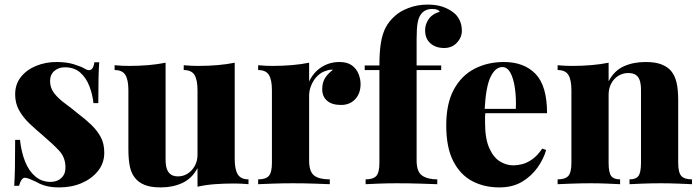

<svg xmlns="http://www.w3.org/2000/svg" viewBox="-20 -802 3044 836"><path d="M226 -532Q270 -532 302 -522Q334 -512 349 -503Q384 -481 391 -531H412Q410 -502 409 -461.5Q408 -421 408 -353H387Q383 -390 369.5 -426Q356 -462 330 -485.5Q304 -509 262 -509Q235 -509 216.5 -493Q198 -477 198 -449Q198 -419 216 -396Q234 -373 262.5 -352Q291 -331 320 -307Q352 -283 377.5 -258.5Q403 -234 418.5 -205.5Q434 -177 434 -137Q434 -92 407 -58Q380 -24 336 -5Q292 14 238 14Q205 14 180.5 7.5Q156 1 140 -9Q125 -16 113.5 -21Q102 -26 91 -28Q81 -29 74 -19Q67 -9 63 7H42Q44 -25 45 -71Q46 -117 46 -193H67Q73 -139 89.5 -98Q106 -57 134 -33.5Q162 -10 200 -10Q217 -10 231.5 -16.5Q246 -23 255.5 -37Q265 -51 265 -73Q265 -117 237 -146.5Q209 -176 168 -211Q136 -238 108.5 -264Q81 -290 63.5 -321Q46 -352 46 -391Q46 -436 71.5 -467.5Q97 -499 138 -515.5Q179 -532 226 -532Z M1002 -529V-109Q1002 -64 1015.5 -42.5Q1029 -21 1062 -21V0Q1031 -3 1000 -3Q954 -3 914.5 0Q875 3 840 11V-70Q816 -25 774.5 -5.5Q733 14 680 14Q636 14 609.5 3Q583 -8 569 -26Q553 -44 546 -74.5Q539 -105 539 -155V-409Q539 -454 526 -475.5Q513 -497 479 -497V-518Q511 -515 541 -515Q587 -515 627 -518.5Q667 -522 701 -529V-107Q701 -84 706 -68Q711 -52 723 -43Q735 -34 755 -34Q778 -34 797 -46Q816 -58 828 -79.5Q840 -101 840 -128V-409Q840 -454 827 -475.5Q814 -497 780 -497V-518Q812 -515 842 -515Q888 -515 928 -518.5Q968 -522 1002 -529Z M1458 -532Q1492 -532 1512 -517.5Q1532 -503 1541 -480.5Q1550 -458 1550 -436Q1550 -395 1526.5 -370Q1503 -345 1465 -345Q1425 -345 1404 -363.5Q1383 -382 1383 -413Q1383 -444 1396.5 -464Q1410 -484 1430 -498Q1415 -500 1401 -494Q1385 -490 1371 -479Q1357 -468 1347 -453Q1337 -438 1331.5 -420.5Q1326 -403 1326 -385V-103Q1326 -55 1347.5 -38Q1369 -21 1416 -21V0Q1393 -1 1348 -2.5Q1303 -4 1255 -4Q1212 -4 1168.5 -2.5Q1125 -1 1104 0V-21Q1137 -21 1150.5 -36Q1164 -51 1164 -93V-409Q1164 -454 1151 -475.5Q1138 -497 1104 -497V-518Q1136 -515 1166 -515Q1211 -515 1251.5 -518.5Q1292 -522 1326 -529V-447Q1338 -473 1357.5 -492Q1377 -511 1402.5 -521.5Q1428 -532 1458 -532Z M1842 -782Q1880 -782 1907.5 -772.5Q1935 -763 1955 -747Q1970 -736 1980.5 -715.5Q1991 -695 1991 -668Q1991 -639 1969.5 -616Q1948 -593 1914 -593Q1877 -593 1854 -613.5Q1831 -634 1831 -670Q1831 -697 1847 -719.5Q1863 -742 1895 -751Q1892 -756 1884 -759.5Q1876 -763 1863 -763Q1845 -763 1833 -757Q1821 -751 1813 -740Q1803 -727 1798.5 -703Q1794 -679 1794 -630V-517H1901V-497H1794V-103Q1794 -54 1818 -37.5Q1842 -21 1884 -21V0Q1857 -1 1808.5 -2.5Q1760 -4 1706 -4Q1667 -4 1629 -2.5Q1591 -1 1572 0V-21Q1605 -21 1618.5 -36Q1632 -51 1632 -93V-497H1568V-517H1632Q1632 -576 1638.5 -615.5Q1645 -655 1659.5 -682.5Q1674 -710 1699 -732Q1721 -753 1759.5 -767.5Q1798 -782 1842 -782Z M2174 -532Q2262 -532 2312 -480Q2362 -428 2362 -309H2041L2040 -328H2226Q2228 -377 2222 -418.5Q2216 -460 2202.5 -485Q2189 -510 2167 -510Q2137 -510 2116 -467Q2095 -424 2090 -321L2094 -314Q2092 -303 2092 -291.5Q2092 -280 2092 -267Q2092 -198 2110.5 -157Q2129 -116 2157 -99Q2185 -82 2215 -82Q2232 -82 2253 -87Q2274 -92 2297 -108Q2320 -124 2341 -155L2358 -149Q2347 -110 2320.5 -72.5Q2294 -35 2253 -10.5Q2212 14 2154 14Q2088 14 2036 -13.5Q1984 -41 1953.5 -100.5Q1923 -160 1923 -256Q1923 -351 1956 -412Q1989 -473 2046 -502.5Q2103 -532 2174 -532Z M2791 -532Q2835 -532 2861.5 -521Q2888 -510 2902 -493Q2918 -474 2925.5 -444Q2933 -414 2933 -363V-93Q2933 -51 2946.5 -36Q2960 -21 2993 -21V0Q2973 -1 2933.5 -2.5Q2894 -4 2857 -4Q2816 -4 2778 -2.5Q2740 -1 2721 0V-21Q2749 -21 2760 -36Q2771 -51 2771 -93V-411Q2771 -434 2766 -450.5Q2761 -467 2749 -475.5Q2737 -484 2715 -484Q2692 -484 2672.5 -472Q2653 -460 2641.5 -438.5Q2630 -417 2630 -390V-93Q2630 -51 2641 -36Q2652 -21 2680 -21V0Q2661 -1 2625 -2.5Q2589 -4 2552 -4Q2511 -4 2470 -2.5Q2429 -1 2408 0V-21Q2441 -21 2454.5 -36Q2468 -51 2468 -93V-409Q2468 -454 2455 -475.5Q2442 -497 2408 -497V-518Q2440 -515 2470 -515Q2515 -515 2555.5 -518.5Q2596 -522 2630 -529V-448Q2654 -494 2695.5 -513Q2737 -532 2791 -532Z"/></svg>

Font: Playfair Display ExtraBold
Style: Regular
Weight: 800
Designer: Claus Eggers Sørensen
Foundry: Claus Eggers Sørensen
Version: Version 1.203